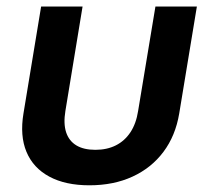

<svg xmlns="http://www.w3.org/2000/svg" viewBox="-20 -549 630 579"><path d="M249.5 9.8Q177.2 9.8 128.7 -16.4Q80.1 -42.5 59.8 -91.1Q39.6 -139.6 50.8 -207L104 -529.3H229L177.2 -214.4Q170.9 -176.3 179.4 -150.1Q188 -124 210.2 -110.6Q232.4 -97.2 267.6 -97.2Q302.7 -97.2 329.3 -110.6Q356 -124 373.3 -150.1Q390.6 -176.3 396.5 -214.4L448.7 -529.3H573.7L520.5 -207Q509.3 -139.6 472.9 -91.1Q436.5 -42.5 379.6 -16.4Q322.8 9.8 249.5 9.8Z"/></svg>

Font: Inter 24pt SemiBold
Style: Italic
Weight: 600
Italic angle: -9.3988°
Designer: Rasmus Andersson
Foundry: rsms
Version: Version 4.001;git-66647c0bb